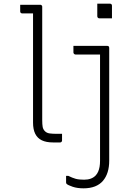

<svg xmlns="http://www.w3.org/2000/svg" viewBox="-20 -776 740 1046"><path d="M90 -750Q99 -750 111.5 -750Q124 -750 138 -750Q152 -750 164.5 -750Q177 -750 186 -750Q195 -750 199 -750Q203 -750 205 -748.5Q207 -747 208.5 -745Q210 -743 210 -739Q210 -701 210 -639Q210 -577 210 -504Q210 -431 210 -358Q210 -285 210 -223Q210 -161 210 -123Q210 -98 212.5 -84.5Q215 -71 225 -61Q235 -51 251.5 -49Q268 -47 286 -47Q290 -47 294 -47Q298 -47 301 -47Q304 -47 306 -47H318Q318 -38 318 -29Q318 -20 318 -11Q318 -7 316.5 -5Q315 -3 313 -1.5Q311 0 307 0Q304 0 298.5 0Q293 0 286 0Q279 0 269 0Q232 0 208 -11.5Q184 -23 172 -47Q160 -71 160 -108Q160 -149 160 -210.5Q160 -272 160 -342.5Q160 -413 160 -482.5Q160 -552 160 -610Q160 -668 160 -703H149Q145 -703 135 -703Q125 -703 115.5 -703Q106 -703 101 -703Q96 -703 93 -706Q90 -709 90 -714Q90 -723 90 -732Q90 -741 90 -750ZM564 -526Q568 -526 570.5 -524.5Q573 -523 574 -520.5Q575 -518 575 -515Q575 -454 575 -392.5Q575 -331 575 -269.5Q575 -208 575 -146.5Q575 -85 575 -23.5Q575 38 575 100Q575 134 566.5 161.5Q558 189 541 209Q524 229 497.5 239.5Q471 250 435 250Q401 250 376 241.5Q351 233 343 226Q342 224 341 222.5Q340 221 340 218Q340 209 340 200Q340 191 340 182H352Q374 193 392 198Q410 203 438 203Q459 203 475 197Q491 191 502 179Q510 170 515 158.5Q520 147 522.5 132.5Q525 118 525 100Q525 28 525 -44.5Q525 -117 525 -189.5Q525 -262 525 -334.5Q525 -407 525 -479H514Q499 -479 483.5 -479Q468 -479 452.5 -479Q437 -479 421.5 -479Q406 -479 391 -479Q387 -479 383.5 -482.5Q380 -486 380 -490Q380 -499 380 -508Q380 -517 380 -526Q403 -526 426 -526Q449 -526 472 -526Q495 -526 518 -526Q541 -526 564 -526ZM510 -756Q519 -756 527.5 -756Q536 -756 544.5 -756Q553 -756 561.5 -756Q570 -756 579 -756Q584 -756 587 -753Q590 -750 590 -745V-676Q581 -676 572.5 -676Q564 -676 555.5 -676Q547 -676 538.5 -676Q530 -676 521 -676Q518 -676 515.5 -677.5Q513 -679 511.5 -681.5Q510 -684 510 -687Z"/></svg>

Font: Recursive Light
Style: Regular
Weight: 300
Version: Version 1.085